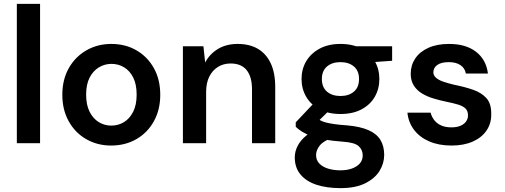

<svg xmlns="http://www.w3.org/2000/svg" viewBox="-20 -740 2607 992"><path d="M67 0V-720H187V0Z M554 12Q483 12 425.5 -21Q368 -54 335 -113.5Q302 -173 302 -250Q302 -329 335.5 -388Q369 -447 426.5 -480Q484 -513 555 -513Q628 -513 685 -480Q742 -447 775 -388Q808 -329 808 -250Q808 -173 775 -113.5Q742 -54 684.5 -21Q627 12 554 12ZM555 -91Q591 -91 620.5 -109Q650 -127 668 -162.5Q686 -198 686 -251Q686 -304 668.5 -339Q651 -374 621.5 -392Q592 -410 556 -410Q521 -410 491 -392Q461 -374 443 -339Q425 -304 425 -251Q425 -198 443 -162.5Q461 -127 490.5 -109Q520 -91 555 -91Z M925 0V-501H1031L1040 -417Q1063 -461 1106 -487Q1149 -513 1208 -513Q1269 -513 1312 -488Q1355 -463 1378.5 -413.5Q1402 -364 1402 -290V0H1282V-279Q1282 -343 1254.5 -377.5Q1227 -412 1171 -412Q1135 -412 1106.5 -394.5Q1078 -377 1061.5 -344.5Q1045 -312 1045 -265V0Z M1739 232Q1668 232 1615 214.5Q1562 197 1532.5 161.5Q1503 126 1503 73Q1503 42 1518.5 12.5Q1534 -17 1565.5 -42Q1597 -67 1646 -86L1699 -29Q1651 -12 1632 12Q1613 36 1613 61Q1613 87 1629.5 104.5Q1646 122 1674.5 131Q1703 140 1739 140Q1773 140 1799 130.5Q1825 121 1839.5 104Q1854 87 1854 63Q1854 34 1833 15Q1812 -4 1751 -8Q1697 -12 1657.5 -19Q1618 -26 1589.5 -36.5Q1561 -47 1541 -59.5Q1521 -72 1508 -85V-108L1612 -218L1701 -189L1584 -74L1615 -131Q1625 -124 1635.5 -118Q1646 -112 1662.5 -107.5Q1679 -103 1706 -99Q1733 -95 1776 -92Q1842 -86 1884 -67.5Q1926 -49 1945.5 -17Q1965 15 1965 60Q1965 104 1941 143Q1917 182 1867 207Q1817 232 1739 232ZM1739 -151Q1676 -151 1631 -175Q1586 -199 1562 -240Q1538 -281 1538 -332Q1538 -383 1562 -423.5Q1586 -464 1631 -488.5Q1676 -513 1739 -513Q1803 -513 1848 -488.5Q1893 -464 1916.5 -423.5Q1940 -383 1940 -332Q1940 -281 1916.5 -240Q1893 -199 1848 -175Q1803 -151 1739 -151ZM1739 -244Q1782 -244 1808.5 -266.5Q1835 -289 1835 -332Q1835 -374 1808.5 -396.5Q1782 -419 1739 -419Q1696 -419 1669.5 -396.5Q1643 -374 1643 -332Q1643 -289 1669.5 -266.5Q1696 -244 1739 -244ZM1822 -413 1799 -501H2006V-426Z M2313 12Q2247 12 2197.5 -9.5Q2148 -31 2119 -69.5Q2090 -108 2085 -158H2205Q2210 -137 2223.5 -119.5Q2237 -102 2259 -92Q2281 -82 2312 -82Q2341 -82 2360 -90.5Q2379 -99 2388.5 -113Q2398 -127 2398 -143Q2398 -167 2385 -179.5Q2372 -192 2347.5 -199.5Q2323 -207 2288 -214Q2254 -221 2220.5 -231Q2187 -241 2160.5 -257Q2134 -273 2118 -298Q2102 -323 2102 -359Q2102 -403 2125.5 -438Q2149 -473 2193.5 -493Q2238 -513 2300 -513Q2387 -513 2439.5 -472.5Q2492 -432 2501 -360H2387Q2382 -388 2359 -403.5Q2336 -419 2299 -419Q2260 -419 2239.5 -404.5Q2219 -390 2219 -366Q2219 -351 2232 -339Q2245 -327 2269 -318.5Q2293 -310 2327 -302Q2382 -291 2425 -276Q2468 -261 2493.5 -232.5Q2519 -204 2518 -150Q2519 -103 2494 -66Q2469 -29 2422.5 -8.5Q2376 12 2313 12Z"/></svg>

Font: DM Sans 17pt SemiBold
Style: Regular
Weight: 600
Version: Version 4.004;gftools[0.9.30]